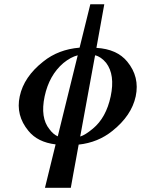

<svg xmlns="http://www.w3.org/2000/svg" viewBox="-20 -667 666 907"><path d="M190.9 -211.9Q169.4 -110.4 213.9 -56.2Q231 -32.7 252.9 -22.9Q268.6 -86.9 300 -214.4Q331.5 -341.8 347.2 -405.8Q314 -397.5 279.3 -369.1Q212.4 -312 190.9 -211.9ZM429.2 -405.8 358.9 -22Q382.8 -29.3 418.5 -59.1Q481.4 -110.8 502.9 -211.9Q524.4 -313.5 481.4 -370.1Q457 -399.4 429.2 -405.8ZM114.3 -48.8Q53.7 -122.1 73.2 -211.9Q92.8 -304.2 184.1 -376Q255.4 -433.6 356 -441.9Q364.3 -476.1 381.6 -545.4Q398.9 -614.7 406.7 -647H472.7L435.5 -440.9Q532.7 -435.1 581.1 -376Q640.6 -303.7 621.1 -211.9Q601.6 -121.1 511.2 -48.8Q442.9 6.3 351.6 16.1Q346.7 43.9 339.8 81.1Q333 118.2 326.2 155Q319.3 191.9 314.5 220.2H192.4L242.7 15.1Q157.7 4.9 114.3 -48.8Z"/></svg>

Font: Linux Libertine Slanted
Style: Semibold Slanted
Weight: 600
Designer: Philipp H. Poll
Foundry: Philipp H. Poll
Version: Version 5.1.1